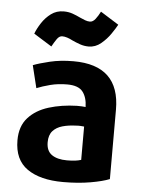

<svg xmlns="http://www.w3.org/2000/svg" viewBox="-56 -837 667 901"><g transform="rotate(5 277.5 -387.0)"><path d="M339 -625Q371 -625 397 -646.5Q423 -668 441.5 -695Q460 -722 469 -739L383 -793Q373 -773 361 -757.5Q349 -742 335 -742Q324 -742 312 -746.5Q300 -751 287 -757Q271 -765 251.5 -772Q232 -779 209 -779Q175 -779 149.5 -760Q124 -741 106.5 -714Q89 -687 80 -663L165 -610Q176 -630 187 -646Q198 -662 212 -662Q223 -662 235.5 -658Q248 -654 261 -647Q278 -639 298 -632Q318 -625 339 -625ZM493 -14V-341Q493 -550 275 -550Q214 -550 164 -538Q114 -526 86 -515L112 -409Q139 -420 175.5 -429.5Q212 -439 255 -439Q308 -439 328.5 -412.5Q349 -386 350 -341Q343 -342 332 -342.5Q321 -343 309 -343Q237 -341 177 -322.5Q117 -304 81 -264Q45 -224 45 -158Q45 -66 106 -23.5Q167 19 275 19Q346 19 403.5 9Q461 -1 493 -14ZM351 -92Q338 -88 322.5 -86Q307 -84 284 -84Q239 -84 213 -102Q187 -120 187 -161Q187 -195 204 -214Q221 -233 249.5 -241Q278 -249 312 -250Q323 -251 332.5 -250.5Q342 -250 351 -249Z"/></g></svg>

Font: Repo Bold
Style: Bold
Weight: 700
Designer: Stefan Peev
Foundry: Context Ltd
Version: Version 1.502